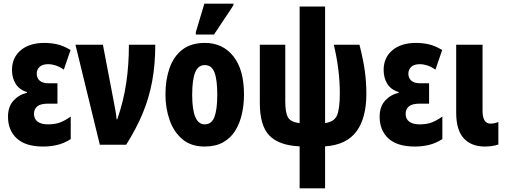

<svg xmlns="http://www.w3.org/2000/svg" viewBox="-20 -796 2778 1056"><path d="M218 10Q121 10 72.5 -34.5Q24 -79 24 -154Q24 -210 54.5 -243Q85 -276 128 -285V-290Q87 -302 66.5 -334.5Q46 -367 46 -411Q46 -479 94 -519.5Q142 -560 224 -560Q259 -560 293.5 -552.5Q328 -545 368 -521L331 -413Q308 -429 286.5 -436Q265 -443 245 -443Q213 -443 197.5 -428Q182 -413 182 -391Q182 -367 198 -352.5Q214 -338 247 -338H296V-226H246Q203 -226 185 -211Q167 -196 167 -170Q167 -141 187.5 -126.5Q208 -112 243 -112Q283 -112 310.5 -122.5Q338 -133 369 -155V-31Q333 -8 295.5 1Q258 10 218 10Z M529 0 395 -550H546L609 -220Q613 -198 616.5 -178.5Q620 -159 621 -140H625Q659 -238 674 -337.5Q689 -437 689 -550H834Q834 -442 817 -349.5Q800 -257 764.5 -172Q729 -87 674 0Z M1322 -276Q1322 -221 1310.5 -169.5Q1299 -118 1274 -77.5Q1249 -37 1207.5 -13.5Q1166 10 1105 10Q1031 10 983.5 -30Q936 -70 913 -135.5Q890 -201 890 -276Q890 -357 912.5 -421.5Q935 -486 983 -523Q1031 -560 1107 -560Q1205 -560 1263.5 -486.5Q1322 -413 1322 -276ZM1037 -274Q1037 -112 1106 -112Q1144 -112 1159.5 -153Q1175 -194 1175 -276Q1175 -358 1159.5 -398Q1144 -438 1106 -438Q1070 -438 1053.5 -398Q1037 -358 1037 -274ZM1057 -606V-619L1104 -776H1264V-767L1157 -606Z M1628 240V9Q1515 4 1462 -50Q1409 -104 1409 -231V-550H1549V-238Q1549 -177 1564 -150.5Q1579 -124 1628 -119V-760H1768V-119Q1819 -126 1834 -162.5Q1849 -199 1849 -284Q1849 -411 1816 -550H1957Q1978 -468 1986.5 -406Q1995 -344 1995 -281Q1995 -146 1940 -72.5Q1885 1 1768 9V240Z M2262 10Q2165 10 2116.5 -34.5Q2068 -79 2068 -154Q2068 -210 2098.5 -243Q2129 -276 2172 -285V-290Q2131 -302 2110.5 -334.5Q2090 -367 2090 -411Q2090 -479 2138 -519.5Q2186 -560 2268 -560Q2303 -560 2337.5 -552.5Q2372 -545 2412 -521L2375 -413Q2352 -429 2330.5 -436Q2309 -443 2289 -443Q2257 -443 2241.5 -428Q2226 -413 2226 -391Q2226 -367 2242 -352.5Q2258 -338 2291 -338H2340V-226H2290Q2247 -226 2229 -211Q2211 -196 2211 -170Q2211 -141 2231.5 -126.5Q2252 -112 2287 -112Q2327 -112 2354.5 -122.5Q2382 -133 2413 -155V-31Q2377 -8 2339.5 1Q2302 10 2262 10Z M2644 10Q2571 9 2530 -36Q2489 -81 2489 -177V-550H2634V-187Q2634 -116 2678 -116Q2698 -116 2721 -125V-1Q2703 5 2683 7.5Q2663 10 2644 10Z"/></svg>

Font: Noto Sans ExtraCondensed ExtraBold
Style: Regular
Weight: 800
Width: 2
Designer: Monotype Design Team
Foundry: Monotype Imaging Inc.
Version: Version 2.013; ttfautohint (v1.8.4.7-5d5b)